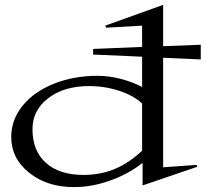

<svg xmlns="http://www.w3.org/2000/svg" viewBox="-20 -745 841 785"><path d="M25.9 -185.1Q25.9 -254.9 72 -312.3Q118.2 -369.6 199.2 -402.3Q280.3 -435.1 378.9 -435.1Q424.3 -435.1 473.1 -422.6Q522 -410.2 561 -389.2V-513.2L360.8 -522V-544.9L561 -553.2V-640.1L414.1 -631.8L410.2 -640.1L647 -725.1V-556.2L800.8 -562V-502L647 -508.8V-61L784.2 -70.8L786.1 -63L563 13.2V-79.1Q504.9 -33.2 429.9 -6.6Q355 20 282.2 20Q172.9 20 99.4 -38.6Q25.9 -97.2 25.9 -185.1ZM112.8 -216.8Q112.8 -128.4 167.7 -79.1Q222.7 -29.8 320.8 -29.8Q390.1 -29.8 448.7 -54Q507.3 -78.1 561 -128.9V-321.8Q527.3 -354 468 -373.5Q408.7 -393.1 344.2 -393.1Q242.2 -393.1 177.5 -343.8Q112.8 -294.4 112.8 -216.8Z"/></svg>

Font: Halibut Exp
Style: Regular
Weight: 400
Width: 7
Designer: Matteo Maggi
Foundry: Collletttivo
Version: Version 3.080 | FøM Fix